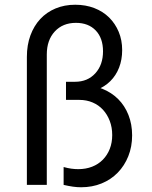

<svg xmlns="http://www.w3.org/2000/svg" viewBox="-20 -780 640 810"><path d="M93.4 0H177.4V-550Q177.4 -610.6 211 -647.1Q244.7 -683.6 300.4 -683.6Q353 -683.6 383.8 -651.5Q414.6 -619.4 414.6 -563.4Q414.6 -506.3 382.1 -470.7Q349.6 -435 296.6 -435H258.4V-358.6H314.4Q345.2 -358.6 370.7 -347.7Q396.2 -336.8 414.4 -317Q432.6 -297.2 443 -269.9Q453.4 -242.6 453.4 -210.4Q453.4 -178.3 443.1 -151.9Q432.8 -125.6 413.9 -106.3Q394.9 -87 368.5 -76.7Q342 -66.4 310.3 -66.4Q296.2 -66.4 281.2 -68.4Q266.2 -70.4 248.4 -75.4V0Q270.2 5 287.7 7.5Q305.2 10 322.2 10Q369.2 10 408.6 -6.1Q448 -22.2 476.6 -51.5Q505.3 -80.9 521.3 -121Q537.4 -161.2 537.4 -209Q537.4 -255.8 521.9 -295Q506.4 -334.2 478.5 -362Q450.6 -389.8 411.8 -405.4Q373 -421 326.4 -421L314.4 -387.6Q354.4 -387.6 387.9 -400.7Q421.4 -413.9 445.4 -437.7Q469.4 -461.4 482.4 -494.8Q495.4 -528.2 495.4 -568.6Q495.4 -610.8 480.8 -645.7Q466.2 -680.6 440.3 -706.2Q414.4 -731.8 377.9 -745.9Q341.4 -760 297.4 -760Q251.9 -760 214.1 -744.2Q176.4 -728.4 149.8 -699.7Q123.2 -671 108.3 -630.5Q93.4 -590 93.4 -540Z"/></svg>

Font: CommitMonoV142 ExtLt
Style: Regular
Weight: 200
Monospace: yes
Designer: Eigil Nikolajsen
Foundry: Eigil Nikolajsen
Version: Version 1.142